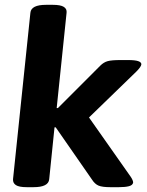

<svg xmlns="http://www.w3.org/2000/svg" viewBox="-20 -774 608 796"><path d="M91 2Q59 2 46 -6.5Q33 -15 34 -31L106 -721Q109 -754 171 -754H199Q231 -754 244.5 -745.5Q258 -737 256 -721L215 -326H220L396 -502Q410 -516 426.5 -520.5Q443 -525 479 -525H512Q567 -525 566 -507Q565 -497 545 -477L349 -287L522 -41Q532 -26 532 -17Q530 -6 514.5 -2Q499 2 473 2H437Q404 2 388.5 -4.5Q373 -11 361 -30L211 -246H206L184 -31Q181 2 119 2Z"/></svg>

Font: Asap Semi Expanded Semi Expanded Regular
Style: Bold Italic
Weight: 700
Width: 6
Italic angle: -6°
Designer: Pablo Cosgaya
Foundry: Omnibus-Type
Version: Version 3.001; ttfautohint (v1.8.4.7-5d5b)